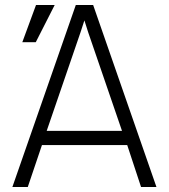

<svg xmlns="http://www.w3.org/2000/svg" viewBox="-20 -753 680 773"><path d="M29.8 0 285.2 -732.9H355L609.9 0H547.9L492.2 -168.9H148.9L91.8 0ZM69.8 -583 125 -732.9H200.2L124 -583ZM168 -226.1H471.2L335 -623L319.8 -670.9L304.2 -623Z"/></svg>

Font: Kreadon Light
Style: Regular
Weight: 300
Designer: kohakuno
Foundry: StudioGnu
Version: Version 1.000;Glyphs 3.1.2 (3151)